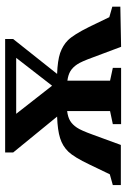

<svg xmlns="http://www.w3.org/2000/svg" viewBox="111 -610 502 765"><g transform="rotate(-90 362.5 -228.0)"><path d="M718 0 558 3 516 -109Q499 -156 488 -172Q476 -190 461 -199Q446 -208 423 -211V-41L474 -30V3H250V-30L302 -41V-212Q278 -209 263 -200Q248 -191 236 -173Q225 -157 208 -110L167 2H7V-30L50 -42L89 -123Q118 -184 140 -207Q162 -230 194 -240Q225 -250 280 -252L137 -427V-459H589V-427L450 -252Q503 -250 533 -240Q564 -229 584 -209Q606 -187 637 -125L676 -44L718 -32ZM403 -272 514 -415H291Z"/></g></svg>

Font: Libra Serif Modern
Style: Bold
Weight: 700
Designer: Stefan Peev, Context Ltd
Foundry: Ascender Corporation
Version: Version 1.000